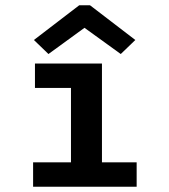

<svg xmlns="http://www.w3.org/2000/svg" viewBox="-20 -705 640 725"><path d="M105 0V-92H248V-373H112V-465H365V-92H496V0ZM163 -501 108 -554 279 -685H320L491 -554L436 -501L299 -600Z"/></svg>

Font: Inconsolata Expanded Bold
Style: Regular
Weight: 700
Width: 7
Monospace: yes
Designer: Raph Levien, Cyreal, Brenton Simpson
Foundry: Raph Levien, Cyreal, Google
Version: Version 3.001; ttfautohint (v1.8.2.53-6de2)